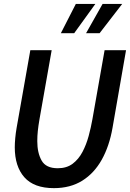

<svg xmlns="http://www.w3.org/2000/svg" viewBox="-20 -960 672 994"><path d="M259 14Q156 14 106.2 -42.2Q56.5 -98.5 56.5 -197.5Q56.5 -218.5 59 -245.5Q61.5 -272.5 66 -298L137 -700H247.5L184.5 -343Q178.5 -308.5 175.8 -282.2Q173 -256 173 -229Q173 -168.5 195.5 -128.8Q218 -89 279 -89Q325 -89 356 -112.2Q387 -135.5 407 -173.5Q427 -211.5 439 -256Q451 -300.5 458.5 -343L521.5 -700H632.5L562.5 -298Q546 -203.5 506.8 -133.2Q467.5 -63 405.8 -24.5Q344 14 259 14ZM425.5 -788 511 -939.5H612.5L495.5 -788ZM295 -788 372.5 -939.5H473.5L364 -788Z"/></svg>

Font: Cabin Condensed SemiBold
Style: Italic
Weight: 600
Width: 3
Italic angle: -10°
Designer: Pablo Impallari
Foundry: Pablo Impallari. http://www.impallari.com Igino Marini. http://www.ikern.com
Version: Version 3.001; ttfautohint (v1.8.3)